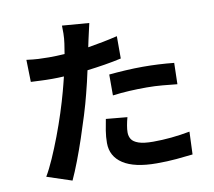

<svg xmlns="http://www.w3.org/2000/svg" viewBox="-90 -911 1179 1059"><g transform="rotate(-10 500.0 -381.0)"><path d="M533 -379V-496Q574 -500 624.5 -503Q675 -506 723 -506Q810 -506 897 -497L894 -378Q857 -382 813 -386Q769 -390 724 -390Q672 -390 626 -387.5Q580 -385 533 -379ZM611 -697V-572Q567 -562 517.5 -554Q468 -546 419 -540Q412 -508 404.5 -475.5Q397 -443 389 -413Q376 -361 357 -299.5Q338 -238 317 -175.5Q296 -113 274 -55.5Q252 2 232 45L93 -1Q115 -38 139 -92.5Q163 -147 186.5 -209Q210 -271 230 -333Q250 -395 264 -447Q269 -466 274.5 -487Q280 -508 285 -529Q268 -528 251.5 -527.5Q235 -527 220 -527Q184 -527 155 -528.5Q126 -530 100 -531L97 -655Q135 -650 163 -648.5Q191 -647 222 -647Q265 -647 310 -650Q316 -683 319 -707Q323 -735 323.5 -762.5Q324 -790 323 -807L474 -795Q469 -775 463 -746.5Q457 -718 453 -702L445 -664Q487 -671 528.5 -679Q570 -687 611 -697ZM472 -258 591 -247Q585 -226 581 -203Q577 -180 577 -164Q577 -142 587.5 -125.5Q598 -109 626.5 -99Q655 -89 708 -89Q758 -89 809.5 -94Q861 -99 914 -109L909 18Q867 23 816.5 27.5Q766 32 707 32Q582 32 518.5 -9.5Q455 -51 455 -126Q455 -160 460.5 -194.5Q466 -229 472 -258Z"/></g></svg>

Font: Noto IKEA Simplified Chinese
Style: Bold
Weight: 700
Designer: Monotype Design Team
Foundry: Monotype Imaging Inc.
Version: Version 1.100